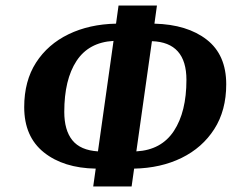

<svg xmlns="http://www.w3.org/2000/svg" viewBox="-20 -670 833 690"><path d="M535 -585Q653 -582 723 -527.5Q793 -473 793 -367Q793 -273 750 -206Q707 -139 632.5 -102.5Q558 -66 462 -64L453 0H315L324 -64Q208 -66 137.5 -122.5Q67 -179 67 -285Q67 -379 109.5 -445Q152 -511 226.5 -547Q301 -583 397 -585L406 -650H544ZM211 -268Q211 -202 240 -166Q269 -130 332 -126L388 -523Q299 -518 255 -451Q211 -384 211 -268ZM650 -383Q650 -518 526 -522L470 -126Q560 -131 605 -199.5Q650 -268 650 -383Z"/></svg>

Font: Arsenal SC
Style: Bold Italic
Weight: 700
Italic angle: -9.10001°
Designer: Andrij Shevchenko
Foundry: Stairsfor
Version: Version 2.001; ttfautohint (v1.8.4.7-5d5b)